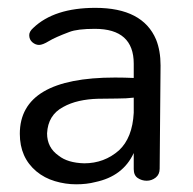

<svg xmlns="http://www.w3.org/2000/svg" viewBox="-20 -465 496 494"><path d="M275.9 -265.5Q300 -265.5 324.1 -264.4V-301.1Q324.1 -390.8 224.1 -390.8Q179.3 -390.8 158.6 -382.8Q121.8 -369 105.7 -359.2Q89.7 -349.4 80.5 -349.4Q71.3 -349.4 63.2 -356.3Q55.2 -363.2 55.2 -374.7Q55.2 -383.9 65.5 -393.1Q119.5 -444.8 225.3 -444.8Q347.1 -444.8 381.6 -363.2Q393.1 -334.5 393.1 -296.6L390.8 -31Q390.8 -16.1 380.5 -8Q370.1 0 357.5 0Q344.8 0 334.5 -6.9Q324.1 -13.8 324.1 -29.9V-71.3Q296.6 -11.5 225.3 3.4Q203.4 9.2 175.9 9.2Q148.3 9.2 121.3 1.1Q94.3 -6.9 73.6 -24.1Q31 -59.8 31 -120.7Q31 -265.5 275.9 -265.5ZM324.1 -213.8Q305.7 -211.5 281.6 -211.5Q257.5 -211.5 232.2 -210.9Q206.9 -210.3 183.9 -205.2Q160.9 -200 142.5 -189.7Q103.4 -169 101.1 -121.8Q101.1 -85.1 131 -64.4Q154 -46 196.6 -44.8Q248.3 -44.8 286.2 -78.2Q320.7 -110.3 324.1 -174.7Z"/></svg>

Font: Mallanna
Style: Regular
Weight: 400
Designer: Purushoth Kumar Guthula
Foundry: Andhrapradesh Society for Knowledge Networks
Version: Version 1.0.4; ttfautohint (vUNKNOWN) -l 7 -r 28 -G 50 -x 13